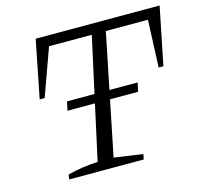

<svg xmlns="http://www.w3.org/2000/svg" viewBox="-96 -753 906 859"><g transform="rotate(-15 357.0 -323.5)"><path d="M714 -647 660 -380H638L647 -599H452L339 -43L472 -24L467 0H122L125 -22Q159 -31 194 -36Q229 -41 265 -43L387 -599H189L110 -380H87L140 -647ZM203 -340H530L521 -299H194Z"/></g></svg>

Font: Piazzolla SC Light
Style: Italic
Weight: 300
Italic angle: -11.3°
Designer: Juan Pablo del Peral
Foundry: Huerta Tipografica
Version: Version 1.330